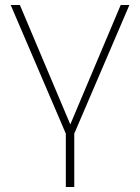

<svg xmlns="http://www.w3.org/2000/svg" viewBox="-20 -540 564 773"><path d="M245 213V-2L23 -520H60L263 -39L466 -520H501L279 -2V213Z"/></svg>

Font: Raleway ExtraLight
Style: Regular
Weight: 200
Designer: Matt McInerney, Pablo Impallari, Rodrigo Fuenzalida
Foundry: Matt McInerney, Pablo Impallari, Rodrigo Fuenzalida
Version: Version 4.026